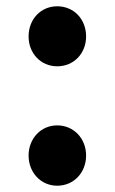

<svg xmlns="http://www.w3.org/2000/svg" viewBox="-20 -577 365 611"><path d="M162 -366C215 -366 254 -407 254 -461C254 -516 215 -557 162 -557C110 -557 71 -516 71 -461C71 -407 110 -366 162 -366ZM162 14C215 14 254 -28 254 -82C254 -136 215 -178 162 -178C110 -178 71 -136 71 -82C71 -28 110 14 162 14Z"/></svg>

Font: Noto Sans T Chinese Bold
Style: Bold
Weight: 700
Designer: Ryoko NISHIZUKA (kana & ideographs); Paul D. Hunt (Latin, Greek & Cyrillic); Wenlong ZHANG (bopomofo); Sandoll Communica
Foundry: Adobe Systems Incorporated
Version: Version 1.000;PS 1;hotconv 1.0.78;makeotf.lib2.5.61930